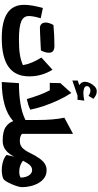

<svg xmlns="http://www.w3.org/2000/svg" viewBox="513 -1626 1123 2190"><g transform="rotate(90 1075.0 -531.5)"><path d="M723.6 -231.4Q706.5 -331.5 636.7 -441.4L775.9 -568.4Q851.6 -446.3 851.6 -302.7Q851.6 -145.5 744.1 -67.6Q636.7 10.3 415 10.3Q35.6 10.3 35.6 -243.7Q35.6 -331.1 71.8 -458.5L189 -433.6Q163.6 -352.5 163.6 -298.3Q163.6 -237.8 225.3 -211.7Q287.1 -185.5 430.2 -185.5Q533.7 -185.5 601.1 -196Q668.5 -206.5 723.6 -231.4ZM265.6 -579.1Q384.8 -590.3 504.4 -590.3Q582 -590.3 582 -528.8Q582 -484.4 555.7 -436Q534.7 -435.1 509 -433.6Q483.4 -432.1 447 -430.7Q410.6 -429.2 367.7 -427Q324.7 -424.8 299.3 -424.8Q273.9 -424.8 255.9 -440.9Q237.8 -457 237.8 -492.9Q237.8 -528.8 265.6 -579.1Z M1507.8 -802.7V-219.7Q1535.2 -195.8 1587.4 -195.8H1587.9V0H1587.4Q1481.4 0 1430.4 -33.7Q1379.4 -67.4 1362.3 -120.6Q1287.1 -52.2 1172.4 -21Q1057.6 10.3 916 10.3L928.7 -185.5Q1052.7 -185.5 1160.6 -202.4Q1268.6 -219.2 1349.1 -259.8V-401.4Q1349.1 -482.9 1343 -561Q1336.9 -639.2 1322.8 -703.6ZM1041 -783.2Q1086.4 -713.9 1124 -632.8Q1161.6 -551.8 1189.2 -470Q1216.8 -388.2 1231.4 -315.4Q1204.6 -300.8 1173.6 -291.5Q1142.6 -282.2 1110.8 -275.4Q1089.4 -346.7 1066.4 -410.6Q1043.5 -474.6 1010.3 -537.6L925.8 -537.1L928.7 -658.2ZM962.9 -959.5Q962.9 -939.5 986.3 -929.9Q1009.8 -920.4 1041 -920.4Q1059.6 -920.4 1083.5 -923.3Q1107.4 -926.3 1128.4 -931.2L1118.2 -853L1072.3 -854L898.9 -794.9V-856L950.7 -873.5Q933.6 -885.3 923.3 -901.4Q913.1 -917.5 913.1 -938.5Q913.1 -963.4 927.7 -994.9Q942.4 -1026.4 967 -1049.8Q991.7 -1073.2 1021 -1073.2Q1044.4 -1073.2 1063.5 -1064.5Q1082.5 -1055.7 1107.9 -1034.7L1073.7 -979.5Q1040.5 -1001 1012.7 -1001Q993.2 -1001 978 -989.5Q962.9 -978 962.9 -959.5Z M1922.4 -501Q1971.7 -501 2008.1 -475.8Q2044.4 -450.7 2068.1 -409.2Q2091.8 -367.7 2103.5 -318.1Q2115.2 -268.6 2115.2 -219.7Q2115.2 -200.7 2105.2 -167.7Q2095.2 -134.8 2080.1 -100.1Q2064.9 -65.4 2048.6 -39.3Q2032.2 -13.2 2019.5 -7.3Q1978 10.3 1920.9 10.3Q1870.6 10.3 1823.5 -3.7Q1776.4 -17.6 1747.6 -44.4L1767.1 -130.9Q1739.7 -74.2 1695.6 -37.1Q1651.4 0 1587.9 0Q1577.1 0 1571.8 -8.1Q1566.4 -16.1 1566.4 -38.6V-157.2Q1566.4 -179.7 1571.8 -187.7Q1577.1 -195.8 1587.9 -195.8Q1635.7 -195.8 1665 -223.1Q1694.3 -250.5 1717.3 -296.9Q1756.3 -376.5 1788.3 -420.7Q1820.3 -464.8 1852.3 -482.9Q1884.3 -501 1922.4 -501ZM1919.9 -335.9Q1890.1 -335.9 1866.2 -312Q1842.3 -288.1 1813.5 -231.4Q1835 -213.9 1867.7 -201.4Q1900.4 -189 1939.9 -189Q1980 -189 2006.3 -204.6Q2005.4 -262.2 1981.2 -299.1Q1957 -335.9 1919.9 -335.9Z"/></g></svg>

Font: Pinar-DS4-FD ExtraBold
Style: Regular
Weight: 800
Designer: Amin Abedi
Version: Version 3.000